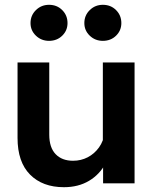

<svg xmlns="http://www.w3.org/2000/svg" viewBox="-20 -763 638 799"><path d="M540 0H409V-96L408 -124V-503H540ZM415 -210 442 -192Q444 -130 419.5 -83.5Q395 -37 350.5 -10.5Q306 16 246 16Q157 16 105 -36.5Q53 -89 53 -189V-503H185V-203Q185 -149 211.5 -121.5Q238 -94 284 -94Q317 -94 345 -108.5Q373 -123 392 -149.5Q411 -176 415 -210ZM408 -593Q376 -593 353.5 -614.5Q331 -636 331 -667Q331 -699 353.5 -721Q376 -743 408 -743Q441 -743 463 -721Q485 -699 485 -667Q485 -636 463 -614.5Q441 -593 408 -593ZM184 -593Q152 -593 129.5 -614.5Q107 -636 107 -667Q107 -699 129.5 -721Q152 -743 184 -743Q217 -743 239 -721Q261 -699 261 -667Q261 -636 239 -614.5Q217 -593 184 -593Z"/></svg>

Font: Wix Madefor Display
Style: Bold
Weight: 700
Designer: Dalton Maag Ltd
Foundry: Dalton Maag Ltd
Version: Version 3.100